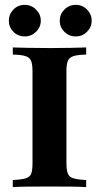

<svg xmlns="http://www.w3.org/2000/svg" viewBox="-20 -765 405 785"><path d="M32.3 0V-29Q67.7 -30.6 85.1 -35.9Q102.4 -41.1 107.7 -55.2Q112.9 -69.4 112.9 -98.4V-472.6Q112.9 -501.6 107.3 -515.7Q101.6 -529.8 84.7 -535.5Q67.7 -541.1 32.3 -541.9V-571Q54.8 -570.2 94 -569.4Q133.1 -568.5 185.5 -568.5Q233.1 -568.5 271.4 -569.4Q309.7 -570.2 332.3 -571V-541.9Q297.6 -541.1 280.2 -535.5Q262.9 -529.8 257.3 -515.7Q251.6 -501.6 251.6 -472.6V-98.4Q251.6 -70.2 257.3 -55.6Q262.9 -41.1 280.2 -35.9Q297.6 -30.6 332.3 -29V0Q309.7 -1.6 271.4 -2Q233.1 -2.4 185.5 -2.4Q133.1 -2.4 94 -2Q54.8 -1.6 32.3 0ZM289.5 -616.1Q262.1 -616.1 243.1 -635.1Q224.2 -654 224.2 -680.6Q224.2 -706.5 243.1 -725.8Q262.1 -745.2 289.5 -745.2Q316.9 -745.2 335.9 -725.8Q354.8 -706.5 354.8 -680.6Q354.8 -654 335.9 -635.1Q316.9 -616.1 289.5 -616.1ZM81.5 -616.1Q53.2 -616.1 34.7 -635.1Q16.1 -654 16.1 -680.6Q16.1 -706.5 34.7 -725.8Q53.2 -745.2 81.5 -745.2Q108.1 -745.2 127.4 -725.8Q146.8 -706.5 146.8 -680.6Q146.8 -654 127.4 -635.1Q108.1 -616.1 81.5 -616.1Z"/></svg>

Font: Playfair 5pt SemiExpanded Light ExtraBold
Style: Regular
Weight: 800
Version: Version 2.001;gftools[0.9.30]